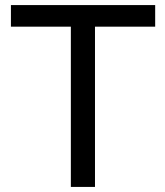

<svg xmlns="http://www.w3.org/2000/svg" viewBox="-20 -736 651 756"><path d="M259 0V-631H23V-716H591V-631H354V0Z"/></svg>

Font: Ekushey Amar Desh
Style: Regular
Weight: 400
Designer: Al Mamun Sumon
Foundry: Al Mamun Sumon
Version: Version 1.0